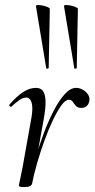

<svg xmlns="http://www.w3.org/2000/svg" viewBox="-20 -752 384 780"><path d="M110.6 -7.2 100.6 -8.2Q109 -53.2 123.6 -105.7Q138.2 -158.2 157.3 -209.2Q176.4 -260.2 198.2 -302.3Q220 -344.4 243.2 -369.7Q266.4 -395 289 -395Q302.6 -395 316 -387.7Q329.4 -380.4 337.6 -368Q345.8 -355.6 342.8 -341Q340.2 -328 331.8 -320.8Q323.4 -313.6 310.8 -313.6Q295.8 -313.6 288.4 -321.9Q281 -330.2 275.5 -338.5Q270 -346.8 259.8 -346.8Q245.6 -346.8 228.8 -323.3Q212 -299.8 193.9 -261.6Q175.8 -223.4 159.5 -177.9Q143.2 -132.4 130.3 -87.4Q117.4 -42.4 110.6 -7.2ZM79.4 8Q65.2 8 61 6.3Q56.8 4.6 56.8 1.6Q56.8 -1.6 62.4 -26.4Q68 -51.2 72 -74L105 -258.6Q112.8 -298.8 111 -319.3Q109.2 -339.8 102.3 -347.7Q95.4 -355.6 86.6 -355.6Q72.8 -355.6 56.7 -344Q40.6 -332.4 26.4 -318.8Q24 -316.4 20 -320.1Q16 -323.8 18.4 -327Q48 -361.2 74.2 -378.1Q100.4 -395 126 -395Q144 -395 153.8 -383.4Q163.6 -371.8 164.9 -342.8Q166.2 -313.8 156.4 -261L110.6 -7.2Q108.4 8 79.4 8ZM167.8 -475 126 -727Q125.8 -731.4 134.2 -731.6Q142.6 -731.8 154 -729.3Q165.4 -726.8 173.9 -723.1Q182.4 -719.4 182.4 -716L177.8 -476Q177.8 -474 172.9 -473Q168 -472 167.8 -475ZM281.8 -475 240 -727Q239.8 -731.4 248.2 -731.6Q256.6 -731.8 268 -729.3Q279.4 -726.8 287.9 -723.1Q296.4 -719.4 296.4 -716L291.8 -476Q291.8 -474 286.9 -473Q282 -472 281.8 -475Z"/></svg>

Font: Cormorant Infant Light
Style: Italic
Weight: 300
Italic angle: -10°
Designer: Christian Thalmann (Catharsis Fonts)
Foundry: Catharsis Fonts
Version: Version 4.001